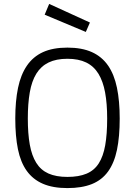

<svg xmlns="http://www.w3.org/2000/svg" viewBox="-20 -950 693 980"><path d="M324 -47Q382 -47 421.5 -63.5Q461 -80 484 -116Q507 -152 517 -208.5Q527 -265 527 -345Q527 -421 516.5 -478Q506 -535 482.5 -573.5Q459 -612 420 -631Q381 -650 324 -650Q267 -650 228 -631Q189 -612 165.5 -574Q142 -536 132 -478.5Q122 -421 122 -345Q122 -268 132 -212Q142 -156 165 -119Q188 -82 227 -64.5Q266 -47 324 -47ZM324 10Q250 10 199 -12Q148 -34 116.5 -78Q85 -122 71.5 -188.5Q58 -255 58 -345Q58 -434 72 -501.5Q86 -569 117.5 -615Q149 -661 199.5 -684Q250 -707 324 -707Q398 -707 449 -684Q500 -661 531.5 -615.5Q563 -570 577 -502Q591 -434 591 -345Q591 -252 577 -185Q563 -118 531.5 -74.5Q500 -31 449 -10.5Q398 10 324 10ZM439 -835 418 -787 208 -875 231 -930Z"/></svg>

Font: Panefresco 250wt
Style: Regular
Weight: 300
Version: Version 1.000